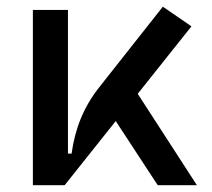

<svg xmlns="http://www.w3.org/2000/svg" viewBox="-20 -547 626 567"><path d="M77.1 0H170.9L321.8 -189.5L445.8 0H561.5L386.7 -270L545.4 -469.2L460.9 -527.3L272.5 -288.6C226.1 -230 201.2 -165 191.4 -93.3H180.7V-517.6H77.1Z"/></svg>

Font: Cascadia Mono NF
Style: Regular
Weight: 400
Monospace: yes
Designer: Aaron Bell
Foundry: Saja Typeworks
Version: Version 2404.023